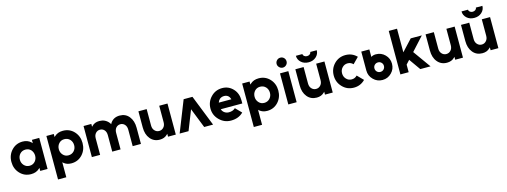

<svg xmlns="http://www.w3.org/2000/svg" viewBox="-12 -1760 7877 2985"><g transform="rotate(-15 3927.0 -267.5)"><path d="M425 -500V-446Q421 -450 417.5 -454.5Q414 -459 409 -463Q356 -512 277 -512Q170 -512 99 -436Q28 -360 28 -250Q28 -140 99 -64Q170 12 277 12Q360 12 412 -37Q416 -40 418.5 -43.5Q421 -47 425 -50V0H543V-500ZM288 -380Q341 -380 376 -343Q392 -324 401 -301Q410 -278 410 -250Q410 -223 401 -199.5Q392 -176 376 -158Q341 -120 288 -120Q234 -120 199 -158Q164 -196 164 -250Q164 -305 199 -343Q234 -380 288 -380Z M777 -500V-450Q780 -454 783.5 -457.5Q787 -461 791 -464Q843 -512 925 -512Q1032 -512 1103 -436Q1173 -360 1173 -250Q1173 -140 1103 -64Q1032 12 925 12Q852 12 803 -30Q800 -33 797 -36Q794 -39 791 -42V200H658V-500ZM913 -120Q967 -120 1003 -158Q1038 -196 1038 -250Q1038 -305 1003 -343Q967 -380 913 -380Q860 -380 826 -343Q791 -305 791 -250Q791 -196 826 -158Q860 -120 913 -120Z M2046 0V-260Q2046 -316 2032 -361.5Q2018 -407 1990 -442Q1934 -512 1839 -512Q1745 -512 1694 -443Q1690 -437 1686 -430.5Q1682 -424 1679 -416Q1675 -423 1671 -429.5Q1667 -436 1662 -442Q1605 -512 1511 -512Q1435 -512 1390 -463Q1388 -461 1385.5 -459Q1383 -457 1381 -454V-500H1256V0H1389V-265Q1389 -317 1417 -348Q1445 -379 1487 -379Q1529 -379 1557 -348Q1584 -317 1584 -265V0H1718V-265Q1718 -317 1745 -348Q1773 -379 1815 -379Q1857 -379 1885 -348Q1913 -317 1913 -265V0Z M2139 -500V-240Q2139 -184 2153 -138.5Q2167 -93 2196 -58Q2253 12 2349 12Q2423 12 2468 -33Q2472 -36 2475 -39.5Q2478 -43 2482 -47V0H2607V-500H2474V-235Q2474 -184 2445 -153Q2416 -121 2373 -121Q2330 -121 2301 -153Q2272 -184 2272 -235V-500Z M2669 0 2867 -500H3009L3207 0H3064L2938 -319L2812 0Z M3731 -200V-250Q3731 -363 3663 -436Q3592 -512 3489 -512Q3380 -512 3307 -436Q3232 -359 3232 -250Q3232 -142 3310 -65Q3387 12 3495 12Q3618 12 3693 -64L3600 -159Q3562 -121 3495 -121Q3453 -121 3421 -146Q3408 -156 3398.5 -170Q3389 -184 3384 -200ZM3486 -385Q3525 -385 3551 -363Q3574 -342 3584 -307H3381Q3391 -339 3415 -361Q3445 -385 3486 -385Z M3928 -500V-450Q3931 -454 3934.5 -457.5Q3938 -461 3942 -464Q3994 -512 4076 -512Q4183 -512 4254 -436Q4324 -360 4324 -250Q4324 -140 4254 -64Q4183 12 4076 12Q4003 12 3954 -30Q3951 -33 3948 -36Q3945 -39 3942 -42V200H3809V-500ZM4064 -120Q4118 -120 4154 -158Q4189 -196 4189 -250Q4189 -305 4154 -343Q4118 -380 4064 -380Q4011 -380 3977 -343Q3942 -305 3942 -250Q3942 -196 3977 -158Q4011 -120 4064 -120Z M4565 -655Q4565 -689 4542 -712Q4519 -735 4485 -735Q4452 -735 4429 -712Q4405 -688 4405 -655Q4405 -623 4429 -599Q4453 -575 4485 -575Q4518 -575 4542 -599Q4565 -622 4565 -655ZM4418 0H4552V-500H4418Z M4727 -700Q4727 -638 4775 -594Q4822 -551 4896 -551Q4967 -551 5015 -594Q5063 -638 5063 -700H4958Q4958 -679 4940 -665Q4921 -650 4895 -650Q4869 -650 4850 -665Q4832 -679 4832 -700ZM4665 -500V-240Q4665 -184 4679 -138.5Q4693 -93 4722 -58Q4779 12 4875 12Q4949 12 4994 -33Q4998 -36 5001 -39.5Q5004 -43 5008 -47V0H5133V-500H5000V-235Q5000 -184 4971 -153Q4942 -121 4899 -121Q4856 -121 4827 -153Q4798 -184 4798 -235V-500Z M5473 -512Q5364 -512 5290 -436Q5216 -359 5216 -250Q5216 -141 5290 -65Q5364 12 5473 12Q5580 12 5654 -64L5560 -159Q5525 -121 5473 -121Q5420 -121 5385 -159Q5350 -196 5350 -250Q5350 -304 5385 -341Q5420 -379 5473 -379Q5525 -379 5560 -341L5654 -436Q5580 -512 5473 -512Z M5933 -271Q5965 -271 5987 -249Q6009 -227 6009 -195Q6009 -163 5987 -140Q5965 -118 5933 -118Q5901 -118 5878 -140Q5856 -163 5856 -195Q5856 -227 5878 -249Q5901 -271 5933 -271ZM5933 -401Q5911 -401 5892 -396Q5873 -391 5856 -380V-500H5726V-195Q5726 -109 5787 -49Q5847 12 5933 12Q6019 12 6079 -49Q6139 -109 6139 -195Q6139 -281 6079 -341Q6019 -401 5933 -401Z M6222 0H6355V-122L6412 -184L6542 0H6707L6504 -284L6701 -500H6522L6355 -320V-700H6222Z M6761 -500V-240Q6761 -184 6775 -138.5Q6789 -93 6818 -58Q6875 12 6971 12Q7045 12 7090 -33Q7094 -36 7097 -39.5Q7100 -43 7104 -47V0H7229V-500H7096V-235Q7096 -184 7067 -153Q7038 -121 6995 -121Q6952 -121 6923 -153Q6894 -184 6894 -235V-500Z M7393 -700Q7393 -638 7441 -594Q7488 -551 7562 -551Q7633 -551 7681 -594Q7729 -638 7729 -700H7624Q7624 -679 7606 -665Q7587 -650 7561 -650Q7535 -650 7516 -665Q7498 -679 7498 -700ZM7331 -500V-240Q7331 -184 7345 -138.5Q7359 -93 7388 -58Q7445 12 7541 12Q7615 12 7660 -33Q7664 -36 7667 -39.5Q7670 -43 7674 -47V0H7799V-500H7666V-235Q7666 -184 7637 -153Q7608 -121 7565 -121Q7522 -121 7493 -153Q7464 -184 7464 -235V-500Z"/></g></svg>

Font: Unageo
Style: Bold
Weight: 700
Designer: Richard Sepsi
Foundry: Richard Sepsi
Version: Version 2.000